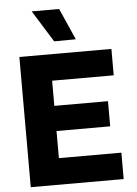

<svg xmlns="http://www.w3.org/2000/svg" viewBox="-64 -1039 778 1087"><g transform="rotate(-5 325.5 -495.5)"><path d="M393 -812 314 -991H158L270 -811ZM594 0V-150H239V-304H544V-447H239V-590H589V-740H66V0Z"/></g></svg>

Font: Be Vietnam Pro ExtraBold
Style: Regular
Weight: 800
Designer: Lam Bao, Tony Le, Vietanh Nguyen
Foundry: Yellow Type Foundry
Version: Version 1.002